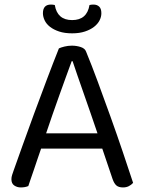

<svg xmlns="http://www.w3.org/2000/svg" viewBox="-20 -813 632 841"><path d="M428 -162H160Q153 -142 145 -118.5Q137 -95 129.5 -72.5Q122 -50 115 -30.5Q108 -11 104 2Q90 8 71 8Q55 8 42.5 -0.5Q30 -9 30 -28Q30 -37 33 -46.5Q36 -56 40 -67Q55 -109 78.5 -175Q102 -241 129.5 -315.5Q157 -390 185.5 -465.5Q214 -541 238 -601Q246 -605 262 -609Q278 -613 295 -613Q315 -613 333.5 -607Q352 -601 357 -587Q381 -529 408.5 -454.5Q436 -380 464 -302Q492 -224 517.5 -148.5Q543 -73 563 -12Q555 -3 544 2.5Q533 8 519 8Q500 8 490 -0.5Q480 -9 473 -29ZM294 -545Q283 -515 269 -476.5Q255 -438 240 -396Q225 -354 210 -311Q195 -268 182 -229H407Q392 -274 376 -319.5Q360 -365 345.5 -407Q331 -449 318.5 -484.5Q306 -520 298 -545ZM372 -791Q376 -792 380 -792.5Q384 -793 389 -793Q405 -793 414.5 -784Q424 -775 424 -755Q424 -739 416 -723.5Q408 -708 392 -695.5Q376 -683 352 -675Q328 -667 296 -667Q263 -667 239 -675Q215 -683 199 -695.5Q183 -708 175.5 -724Q168 -740 168 -755Q168 -793 203 -793Q212 -793 220 -791Q231 -725 296 -725Q361 -725 372 -791Z"/></svg>

Font: Baloo 2 Latin
Style: Regular
Weight: 400
Designer: Sarang Kulkarni and Ek Type
Foundry: Ek Type
Version: Version 1.001